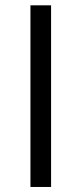

<svg xmlns="http://www.w3.org/2000/svg" viewBox="-20 -724 312 736"><path d="M175.8 -703.6H96.7V-7.3H175.8Z"/></svg>

Font: Shabnam FD Light
Style: Regular
Weight: 300
Foundry: DejaVu fonts team - Redesigned by Saber Rastikerdar - Based on Vazir font
Version: Version 5.00;October 20, 2019;FontCreator 12.0.0.2547 64-bit